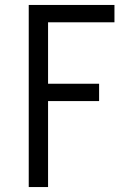

<svg xmlns="http://www.w3.org/2000/svg" viewBox="-20 -755 540 775"><path d="M96 0V-735H442V-665H174V-417H380V-347H174V0Z"/></svg>

Font: Iosevka Fixed
Style: Regular
Weight: 400
Monospace: yes
Designer: Belleve Invis
Foundry: Belleve Invis
Version: Version 33.2.4